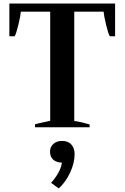

<svg xmlns="http://www.w3.org/2000/svg" viewBox="-20 -720 705 1086"><path d="M178 -17Q195 -22 233 -30L264 -37V-654H98Q96 -630 84 -580Q72 -530 63 -515H33V-700H631V-515H601Q592 -530 580 -580Q568 -630 566 -654H400V-36Q445 -29 487 -16V0H178ZM269 314Q291 290 308.5 260Q326 230 330 200Q299 199 281 183Q263 167 263 138Q263 110 282.5 93.5Q302 77 330 77Q366 77 384 98Q402 119 402 151Q402 202 376.5 256.5Q351 311 312 346Z"/></svg>

Font: Trirong SemiBold
Style: Regular
Weight: 600
Designer: Katatrad Team
Foundry: CadsonDemak
Version: Version 1.001